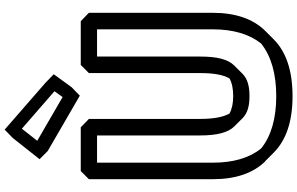

<svg xmlns="http://www.w3.org/2000/svg" viewBox="-246 -981 1277 825"><g transform="rotate(-90 392.5 -568.5)"><path d="M562 -790H679V-293C679 -205 658 -135 618 -85C564 -42 488 -20 392 -20C296 -20 220 -42 167 -85C126 -136 106 -205 106 -293V-790H223V-348C223 -273 236 -226 262 -200L297 -165C319 -143 350 -135 392 -135C434 -135 466 -143 488 -165L523 -200L524 -201C550 -228 562 -273 562 -348ZM526 -860 491 -825V-348C491 -289 484 -249 468 -221C449 -210 423 -205 392 -205C362 -205 337 -210 317 -221C302 -248 294 -289 294 -348V-825L258 -860H70L35 -825V-293C35 -194 61 -119 112 -67H113L149 -31C203 23 284 50 392 50C500 50 582 23 636 -31L672 -67C723 -118 750 -194 750 -293V-825L714 -860ZM252 -1113 413 -973 388 -938 200 -1047ZM248 -1187 212 -1152 121 -1037 156 -1002 394 -864 430 -899 486 -976 450 -1011Z"/></g></svg>

Font: Hussar Press
Style: Bold
Weight: 700
Foundry: Cannot Into Space Fonts
Version: Version 1.43